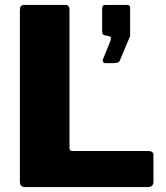

<svg xmlns="http://www.w3.org/2000/svg" viewBox="-20 -762 675 782"><path d="M61 -721Q61 -742 78 -742H246Q263 -742 263 -723V-160Q263 -147 274 -147H584Q605 -147 605 -130V-20Q605 -12 599.5 -6Q594 0 582 0H85Q71 0 66 -5.5Q61 -11 61 -23V-721ZM408 -505Q402 -505 399.5 -510Q397 -515 399 -520L430 -596Q436 -612 423 -615L412 -617Q396 -618 396 -633V-727Q396 -742 409 -742H498Q510 -742 510 -730V-617Q510 -614 509 -612Q508 -610 507 -608L470 -520Q467 -511 461 -508Q455 -505 442 -505Z"/></svg>

Font: Libre Franklin ExtraBold
Style: Regular
Weight: 800
Designer: Pablo Impallari, Rodrigo Fuenzalida, Nhung Nguyen
Foundry: Impallari Type
Version: Version 3.000